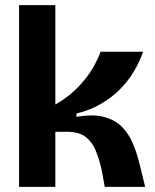

<svg xmlns="http://www.w3.org/2000/svg" viewBox="-20 -726 602 746"><path d="M54 0V-706H195V-320Q229 -339 257 -363Q285 -387 307.5 -414.5Q330 -442 345.5 -470Q361 -498 371 -525H536Q523 -487 500.5 -449Q478 -411 445.5 -378.5Q413 -346 370.5 -321.5Q328 -297 277 -285V-272Q342 -283 384.5 -271.5Q427 -260 453 -234Q479 -208 494.5 -172.5Q510 -137 520 -98L544 0H387L375 -66Q365 -109 351.5 -142Q338 -175 312 -194.5Q286 -214 238 -214H195V0Z"/></svg>

Font: Bricolage Grotesque 28pt
Style: Bold
Weight: 700
Designer: Mathieu Triay
Foundry: Atelier Triay
Version: Version 1.000;gftools[0.9.30]